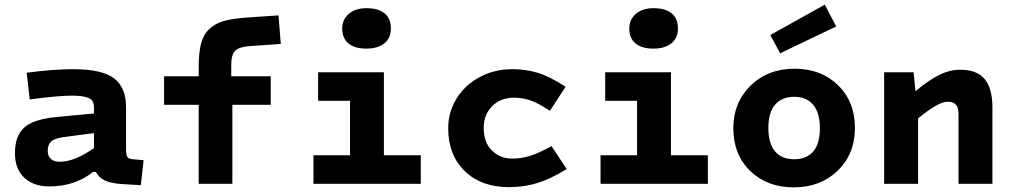

<svg xmlns="http://www.w3.org/2000/svg" viewBox="-20 -786 4336 821"><path d="M519 -148.9Q519 -123.5 524.7 -115Q530.3 -106.4 548.8 -105L594.2 -101.1L582 5.9L501 1Q454.6 -2 428.5 -14.2Q402.3 -26.4 390.1 -50.8H377.9Q300.3 11.2 190.9 11.2Q124 11.2 84 -25.9Q43.9 -63 43.9 -130.9Q43.9 -203.1 81.8 -239Q119.6 -274.9 216.8 -285.2L381.8 -300.8V-324.2Q381.8 -344.2 375 -354.7Q368.2 -365.2 346.9 -371.1Q325.7 -377 285.2 -377Q229 -377 106.9 -360.8L94.2 -475.1Q212.4 -490.2 292 -490.2Q415.5 -490.2 467.3 -451.4Q519 -412.6 519 -327.1ZM234.9 -94.2Q298.8 -94.2 381.8 -152.8V-216.8L254.9 -200.2Q213.9 -194.8 199 -181.2Q184.1 -167.5 184.1 -141.1Q184.1 -119.6 197 -106.9Q210 -94.2 234.9 -94.2Z M681.6 -337.9V-460H829.6V-496.1Q829.6 -558.1 838.9 -596.7Q848.1 -635.3 872.8 -659.9Q897.5 -684.6 935.1 -695.6Q972.7 -706.5 1034.7 -710.9L1170.9 -720.2L1180.7 -598.1L1047.9 -588.9Q1002 -585.4 985.4 -568.6Q968.8 -551.8 968.8 -509.8V-460H1137.7V-337.9H973.6V0H829.6V-337.9Z M1546.4 -578.1Q1497.1 -578.1 1470.2 -600.1Q1443.4 -622.1 1443.4 -664.1Q1443.4 -702.6 1471.4 -726.8Q1499.5 -751 1547.4 -751Q1597.7 -751 1624.5 -728.8Q1651.4 -706.5 1651.4 -664.1Q1651.4 -623 1623.3 -600.6Q1595.2 -578.1 1546.4 -578.1ZM1320.3 -122.1H1476.6V-355H1340.3V-477.1H1621.6V-122.1H1779.3V0H1320.3Z M2178.2 -368.2Q2120.6 -368.2 2084.5 -332Q2048.3 -295.9 2048.3 -238.8Q2048.3 -177.7 2083 -142.8Q2117.7 -107.9 2170.4 -107.9Q2208 -107.9 2244.6 -118.9Q2281.2 -129.9 2338.4 -161.1L2403.3 -63Q2332 -19.5 2276.1 -2.7Q2220.2 14.2 2156.2 14.2Q2038.1 14.2 1967.3 -54.4Q1896.5 -123 1896.5 -237.8Q1896.5 -306.2 1931.9 -364Q1967.3 -421.9 2030.5 -456.1Q2093.8 -490.2 2171.4 -490.2Q2227.5 -490.2 2278.8 -474.9Q2330.1 -459.5 2398.4 -415L2331.5 -312Q2279.3 -346.7 2246.3 -357.4Q2213.4 -368.2 2178.2 -368.2Z M2773.9 -578.1Q2724.6 -578.1 2697.8 -600.1Q2670.9 -622.1 2670.9 -664.1Q2670.9 -702.6 2699 -726.8Q2727.1 -751 2774.9 -751Q2825.2 -751 2852.1 -728.8Q2878.9 -706.5 2878.9 -664.1Q2878.9 -623 2850.8 -600.6Q2822.8 -578.1 2773.9 -578.1ZM2547.9 -122.1H2704.1V-355H2567.9V-477.1H2849.1V-122.1H3006.8V0H2547.9Z M3273.9 -636.2 3506.8 -766.1 3555.7 -672.9 3315.9 -558.1ZM3374 15.1Q3260.3 15.1 3188 -54.9Q3115.7 -125 3115.7 -237.8Q3115.7 -347.7 3189.5 -419.9Q3263.2 -492.2 3377.9 -492.2Q3491.2 -492.2 3563.5 -421.6Q3635.7 -351.1 3635.7 -238.8Q3635.7 -127.9 3562.3 -56.4Q3488.8 15.1 3374 15.1ZM3376 -105Q3428.2 -105 3457 -137.7Q3485.8 -170.4 3485.8 -237.8Q3485.8 -303.7 3457.3 -337.9Q3428.7 -372.1 3376 -372.1Q3324.2 -372.1 3294.9 -339.1Q3265.6 -306.2 3265.6 -238.8Q3265.6 -172.4 3294.2 -138.7Q3322.8 -105 3376 -105Z M3886.7 -477.1 3894.5 -396Q3954.1 -445.3 3998 -466.6Q4042 -487.8 4086.4 -487.8Q4157.2 -487.8 4190.4 -448Q4223.6 -408.2 4223.6 -327.1V0H4078.6V-299.8Q4078.6 -326.2 4067.6 -338.6Q4056.6 -351.1 4031.7 -351.1Q3992.7 -351.1 3905.8 -279.8V0H3760.7V-477.1Z"/></svg>

Font: IntelOne Mono Bold
Style: Regular
Weight: 700
Designer: Fred Shallcrass
Foundry: Frere-Jones Type LLC
Version: Version 1.200;hotconv 1.1.0;makeotfexe 2.6.0;FJTRelease1.2